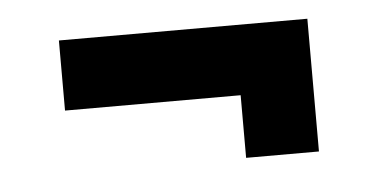

<svg xmlns="http://www.w3.org/2000/svg" viewBox="-29 -346 552 281"><g transform="rotate(-5 247.0 -205.5)"><path d="M65 -303H430V-108H323V-200H65Z"/></g></svg>

Font: Josefin Sans Thin Medium
Style: Regular
Weight: 500
Version: Version 2.000